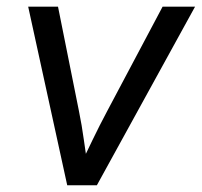

<svg xmlns="http://www.w3.org/2000/svg" viewBox="-20 -549 598 569"><path d="M179.2 0 63.5 -529.3H151.9L213.9 -220.2Q222.7 -177.2 228.5 -134.5Q234.4 -91.8 240.7 -50.3H213.9Q233.9 -91.8 254.4 -134.5Q274.9 -177.2 297.9 -220.2L461.9 -529.3H558.1L267.1 0Z"/></svg>

Font: Inter 24pt
Style: Italic
Weight: 400
Italic angle: -9.3988°
Designer: Rasmus Andersson
Foundry: rsms
Version: Version 4.001;git-66647c0bb